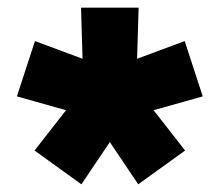

<svg xmlns="http://www.w3.org/2000/svg" viewBox="-20 -780 572 500"><path d="M192 -300 70 -388 152 -493 24 -529 71 -673 195 -627 191 -760H341L337 -627L461 -673L508 -529L380 -493L462 -388L340 -300L266 -410Z"/></svg>

Font: M PLUS 2 Black
Style: Regular
Weight: 900
Designer: Coji Morishita
Foundry: UNDERFOREST DESIGN
Version: Version 1.001